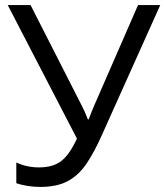

<svg xmlns="http://www.w3.org/2000/svg" viewBox="-20 -734 658 764"><path d="M617.7 -713.9 385.3 -196.3Q355 -127.9 323.7 -82Q292.5 -36.1 249.5 -13.2Q206.5 9.8 140.6 9.8Q112.3 9.8 88.1 5.6Q64 1.5 44.9 -4.9V-87.4Q64.5 -78.1 87.2 -73Q109.9 -67.9 135.3 -67.9Q191.9 -67.9 224.9 -94.2Q257.8 -120.6 286.1 -182.6L10.7 -713.9H101.6L304.7 -314.9Q317.9 -290 329.6 -258.8H333Q336.9 -270 343 -285.6Q349.1 -301.3 354 -312L529.3 -713.9Z"/></svg>

Font: Open Sans
Style: Regular
Weight: 400
Designer: Monotype Design Team
Foundry: Monotype Imaging Inc.
Version: Version 3.000; ttfautohint (v1.8.4)